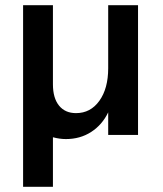

<svg xmlns="http://www.w3.org/2000/svg" viewBox="-20 -520 630 740"><path d="M184 -500V-195Q184 -142 207.5 -113Q231 -84 273 -84Q329 -84 363 -131.5Q397 -179 397 -257V-500H512V0H397V-87Q374 -39 331.5 -11.5Q289 16 234 16Q210 16 184 9V200H69V-500Z"/></svg>

Font: MedMera Sans Semibold
Style: Regular
Weight: 600
Designer: Kasper Nordkvist
Foundry: UNCUT.wtf
Version: Version 1.300